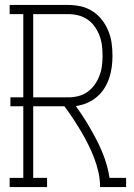

<svg xmlns="http://www.w3.org/2000/svg" viewBox="-20 -755 540 775"><path d="M19 0V-37H74V-326H22V-362H74V-698H19V-735H255Q281 -735 306 -729.5Q331 -724 353 -710Q375 -696 391 -675.5Q407 -655 417 -631Q427 -607 430.5 -581.5Q434 -556 434 -530Q434 -507 431 -484Q428 -461 420.5 -439Q413 -417 400.5 -397.5Q388 -378 370 -363Q352 -348 330.5 -339Q309 -330 286 -327Q310 -294 331 -259.5Q352 -225 370.5 -189Q389 -153 402.5 -115Q416 -77 422 -37H489V0H384Q384 -30 377.5 -59.5Q371 -89 360 -117.5Q349 -146 335.5 -173Q322 -200 306.5 -226Q291 -252 274.5 -277Q258 -302 240 -326H114V-37H170V0ZM114 -362H255Q276 -362 296 -367Q316 -372 333 -384Q350 -396 362 -413Q374 -430 381.5 -449.5Q389 -469 391.5 -489.5Q394 -510 394 -530Q394 -551 391.5 -571.5Q389 -592 381.5 -611.5Q374 -631 362 -648Q350 -665 333 -676.5Q316 -688 296 -693Q276 -698 255 -698H114Z"/></svg>

Font: Iosevka Curly Slab Extralight
Style: Regular
Weight: 200
Monospace: yes
Designer: Belleve Invis
Foundry: Belleve Invis
Version: Version 22.1.2; ttfautohint (v1.8.4)